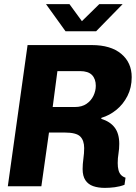

<svg xmlns="http://www.w3.org/2000/svg" viewBox="-20 -905 660 933"><path d="M489.5 8Q457 8 432.8 -0.5Q408.5 -9 395 -29.2Q381.5 -49.5 381.5 -83.5Q381.5 -107 385.2 -133.5Q389 -160 389 -185.5Q389 -222.5 369.8 -241.8Q350.5 -261 293.5 -261H218L181 0H18L114 -686H426Q518 -686 569 -643.5Q620 -601 620 -530Q620 -479.5 599.5 -439Q579 -398.5 545.5 -371.2Q512 -344 473 -332.5L472 -327.5Q515 -314.5 537.2 -285.2Q559.5 -256 559.5 -206Q559.5 -181.5 555.8 -159Q552 -136.5 552 -112.5Q552 -93 555.8 -78.5Q559.5 -64 568 -55Q576.5 -46 590 -41.5L585 -7Q563 1.5 537.8 4.8Q512.5 8 489.5 8ZM236 -385H344Q378 -385 400.5 -400.5Q423 -416 434.2 -439.8Q445.5 -463.5 445.5 -488Q445.5 -521.5 427 -540.5Q408.5 -559.5 368.5 -559.5H259ZM298.5 -753 203.5 -885H317.5L392 -783H358.5L462.5 -885H576L447 -753Z"/></svg>

Font: Chivo Mono Medium
Style: Italic
Weight: 500
Italic angle: -8.05°
Monospace: yes
Designer: Hector Gatti
Foundry: Omnibus-Type
Version: Version 1.008